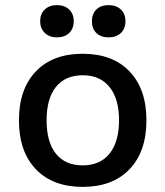

<svg xmlns="http://www.w3.org/2000/svg" viewBox="-20 -720 646 750"><path d="M552 -250Q552 -128 486 -59Q420 10 303 10Q186 10 120 -59Q54 -128 54 -250Q54 -372 120 -441Q186 -510 303 -510Q420 -510 486 -441Q552 -372 552 -250ZM162 -250Q162 -165 198.5 -119.5Q235 -74 303 -74Q371 -74 408 -120Q445 -166 445 -250Q445 -334 408 -380Q371 -426 303 -426Q235 -426 198.5 -380.5Q162 -335 162 -250ZM268 -637Q268 -608 250 -591Q232 -574 202 -574Q173 -574 155 -591.5Q137 -609 137 -637Q137 -666 155 -683Q173 -700 202 -700Q232 -700 250 -683Q268 -666 268 -637ZM470 -637Q470 -608 452 -591Q434 -574 404 -574Q374 -574 356.5 -591Q339 -608 339 -637Q339 -666 356.5 -683Q374 -700 404 -700Q434 -700 452 -683Q470 -666 470 -637Z"/></svg>

Font: Work Sans Medium
Style: Regular
Weight: 500
Designer: Wei Huang
Foundry: Wei Huang
Version: Version 1.500